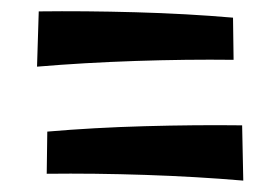

<svg xmlns="http://www.w3.org/2000/svg" viewBox="-20 -525 492 337"><path d="M407 -208Q325 -215 235 -218Q145 -221 62 -220L63 -294Q144 -301 234 -303.5Q324 -306 405 -305ZM45 -408 48 -505Q128 -506 218 -503.5Q308 -501 389 -494L390 -420Q308 -421 218 -418Q128 -415 45 -408Z"/></svg>

Font: Marhey Light Light
Style: Regular
Weight: 300
Version: Version 1.000